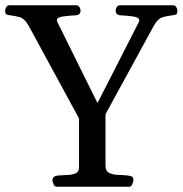

<svg xmlns="http://www.w3.org/2000/svg" viewBox="-41 -713 698 733"><path d="M175.8 0Q167.5 0 163.3 -9.8Q159.2 -19.5 159.2 -24.9Q159.2 -40.5 180.2 -43Q196.8 -44.4 215.3 -44.9Q233.9 -45.4 247.3 -51.3Q260.7 -57.1 260.7 -74.2V-260.7L69.8 -612.3Q53.2 -642.6 33.7 -647.7Q14.2 -652.8 -3.9 -654.8Q-14.2 -655.8 -17.8 -658.9Q-21.5 -662.1 -21.5 -672.9Q-21.5 -678.2 -17.1 -685.5Q-12.7 -692.9 -4.9 -692.9H250Q258.3 -692.9 262.5 -685.5Q266.6 -678.2 266.6 -672.9Q266.6 -656.7 250.5 -654.8Q221.7 -653.3 199 -650.1Q176.3 -647 176.3 -635.7Q176.3 -634.3 176.8 -632.6Q177.2 -630.9 178.2 -628.4L344.7 -292.5H317.4L488.8 -628.4Q490.7 -632.3 490.7 -636.2Q489.3 -647 467.3 -650.1Q445.3 -653.3 416.5 -654.8Q400.4 -656.7 400.4 -672.9Q400.4 -678.2 404.5 -685.5Q408.7 -692.9 417 -692.9H619.6Q627.9 -692.9 632.1 -685.5Q636.2 -678.2 636.2 -672.9Q636.2 -662.1 632.6 -658.9Q628.9 -655.8 618.7 -654.8Q600.6 -652.8 581.1 -647.7Q561.5 -642.6 544.9 -612.3L361.8 -276.9V-80.6Q361.8 -59.6 376 -52.7Q390.1 -45.9 409.9 -45.4Q429.7 -44.9 445.8 -43Q456.1 -42 462.2 -39.1Q468.3 -36.1 468.3 -24.9Q468.3 -19.5 464.1 -9.8Q460 0 451.7 0Z"/></svg>

Font: Gelasio
Style: Regular
Weight: 400
Designer: Eben Sorkin
Foundry: Eben Sorkin
Version: Version 1.008